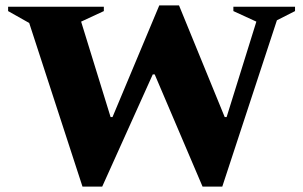

<svg xmlns="http://www.w3.org/2000/svg" viewBox="-20 -685 1121 710"><path d="M285 5 88 -600 10 -644V-660H364V-644L280 -605L389 -252H396L569 -665H642L811 -252H818L928 -605L843 -644V-660H1071V-644L1004 -610L802 5H729L552 -410H545L358 5Z"/></svg>

Font: Spectral SC ExtraBold
Style: Regular
Weight: 800
Designer: Jean-Baptiste Levee
Foundry: Production Type
Version: Version 2.001